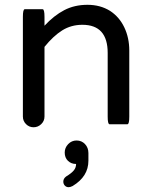

<svg xmlns="http://www.w3.org/2000/svg" viewBox="-20 -529 635 807"><path d="M76.2 -39.1V-458Q76.2 -490.2 84 -490.2H159.2Q167 -490.2 167 -458V-420.9Q207 -463.9 250 -486.3Q293 -508.8 347.7 -508.8Q401.4 -508.8 442.4 -483.4Q481.4 -458 502.4 -414.1Q523.4 -370.1 523.4 -316.4V-39.1Q523.4 -6.8 515.6 -6.8Q515.6 -6.8 440.4 -6.8Q432.6 -6.8 432.6 -39.1V-306.6Q432.6 -424.8 326.2 -424.8Q279.3 -424.8 241.7 -401.4Q204.1 -377.9 167 -332V-39.1Q167 -20.5 153.3 -7.3Q139.6 5.9 121.1 5.9Q102.5 5.9 89.4 -7.3Q76.2 -20.5 76.2 -39.1ZM246.1 234.4Q246.1 221.7 257.8 212.9Q280.3 199.2 290 187.5Q299.8 175.8 299.8 160.2Q279.3 160.2 265.6 147Q252 133.8 252 112.3Q252 91.8 266.6 76.7Q281.2 61.5 301.8 61.5Q323.2 61.5 337.4 76.7Q351.6 91.8 351.6 114.3V146.5Q351.6 212.9 285.2 252.9Q275.4 257.8 268.6 257.8Q258.8 257.8 252.4 251Q246.1 244.1 246.1 234.4Z"/></svg>

Font: YuPearl-Regular
Style: Regular
Weight: 400
Designer: Max Yao
Foundry: Max-Everyday
Version: Version 1.011; ttfautohint (v1.8.3)